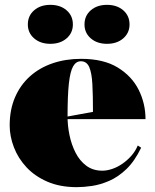

<svg xmlns="http://www.w3.org/2000/svg" viewBox="-20 -758 641 793"><path d="M315 -515Q408 -515 466.5 -479Q525 -443 553 -386.5Q581 -330 581 -266H255V-276L364 -296Q364 -364 361.5 -410.5Q359 -457 348.5 -481Q338 -505 314 -505Q294 -505 282 -484Q270 -463 264.5 -413.5Q259 -364 259 -276Q259 -239 267 -200Q275 -161 292 -127.5Q309 -94 336.5 -73.5Q364 -53 403 -53Q421 -53 442.5 -60Q464 -67 484.5 -81Q505 -95 522 -114Q539 -133 549 -157L563 -148Q536 -92 502 -59.5Q468 -27 431 -11Q394 5 359.5 10Q325 15 297 15Q228 15 176 -7.5Q124 -30 89.5 -67Q55 -104 37.5 -149.5Q20 -195 20 -240Q20 -305 42 -356Q64 -407 103.5 -442.5Q143 -478 197 -496.5Q251 -515 315 -515ZM422 -738Q463 -738 489 -715.5Q515 -693 515 -657Q515 -622 489 -599.5Q463 -577 422 -577Q381 -577 355 -599.5Q329 -622 329 -657Q329 -693 355 -715.5Q381 -738 422 -738ZM188 -738Q229 -738 255 -715.5Q281 -693 281 -657Q281 -622 255 -599.5Q229 -577 188 -577Q147 -577 121 -599.5Q95 -622 95 -657Q95 -693 121 -715.5Q147 -738 188 -738Z"/></svg>

Font: Kalnia Thin
Style: Regular
Weight: 100
Version: Version 1.105